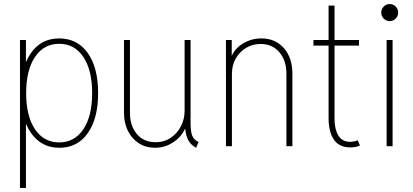

<svg xmlns="http://www.w3.org/2000/svg" viewBox="-20 -718 2030 943"><path d="M78.1 205.1V-521.5H107.4V-414.1H121.1L103.5 -365.2V-161.1L118.2 -109.4H107.4V205.1ZM271.5 7.8Q183.6 7.8 132.8 -64.2Q82 -136.2 82 -262.7Q82 -386.7 132.3 -458Q182.6 -529.3 270.5 -529.3Q359.9 -529.3 410.9 -457.8Q461.9 -386.2 461.9 -260.7Q461.9 -135.7 411.1 -64Q360.4 7.8 271.5 7.8ZM270.5 -18.6Q346.2 -18.6 389.4 -83.3Q432.6 -147.9 432.6 -260.7Q432.6 -373.5 389.4 -438.2Q346.2 -502.9 270.5 -502.9Q195.3 -502.9 151.9 -438.2Q108.4 -373.5 108.4 -260.7Q108.4 -147.9 151.9 -83.3Q195.3 -18.6 270.5 -18.6Z M742.2 7.8Q695.8 7.8 661.4 -14.6Q627 -37.1 607.9 -75.9Q588.9 -114.7 588.9 -164.1V-521.5H618.2V-164.1Q618.2 -101.1 651.1 -61Q684.1 -21 740.2 -19.5Q783.7 -18.6 816.7 -40Q849.6 -61.5 868.2 -97.2Q886.7 -132.8 886.7 -173.8V-521.5H916V-115.2Q916 -73.7 923.6 -53Q931.2 -32.2 955.1 -20.5L943.4 7.8Q913.6 -7.3 901.1 -36.9Q888.7 -66.4 887.7 -112.3L901.4 -85H877L897.5 -109.4Q882.3 -56.6 838.4 -24.4Q794.4 7.8 742.2 7.8Z M1089.8 0V-521.5H1118.2V-445.3H1131.8L1113.3 -430.7Q1128.9 -477.1 1171.4 -503.2Q1213.9 -529.3 1263.7 -529.3Q1332.5 -529.3 1374.3 -481.7Q1416 -434.1 1416 -356.4V0H1386.7V-356.4Q1386.7 -420.4 1352.3 -461.2Q1317.9 -502 1259.8 -502Q1220.7 -502 1188.7 -482.9Q1156.7 -463.9 1137.9 -430.7Q1119.1 -397.5 1119.1 -354.5V0Z M1700.2 5.9Q1645.5 5.9 1619.6 -32.5Q1593.8 -70.8 1593.8 -139.6V-690.4H1623V-133.8Q1623 -83.5 1641.8 -52.5Q1660.6 -21.5 1699.2 -21.5Q1707.5 -21.5 1717.5 -23.2Q1727.5 -24.9 1736.3 -29.3L1748 -3.9Q1736.3 2 1724.1 3.9Q1711.9 5.9 1700.2 5.9ZM1519.5 -494.1V-521.5H1743.2V-494.1Z M1878.9 0V-521.5H1908.2V0ZM1893.6 -614.3Q1877 -614.3 1864.7 -626.5Q1852.5 -638.7 1852.5 -656.2Q1852.5 -673.8 1864.7 -686Q1877 -698.2 1893.6 -698.2Q1911.1 -698.2 1923.3 -686Q1935.5 -673.8 1935.5 -656.2Q1935.5 -638.7 1923.3 -626.5Q1911.1 -614.3 1893.6 -614.3Z"/></svg>

Font: Reddit Sans Condensed ExtraLight
Style: Regular
Weight: 250
Version: Version 1.014